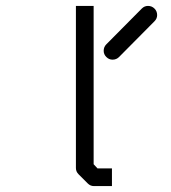

<svg xmlns="http://www.w3.org/2000/svg" viewBox="-20 -679 580 650"><path d="M331 -507Q331 -520 340 -529L460 -650Q469 -659 481 -659Q494 -659 503 -650Q512 -641 512 -628Q512 -616 503 -607L383 -486Q374 -477 361 -477Q349 -477 340 -486Q331 -495 331 -507ZM297 -123 310 -109H359V-49H298Q286 -49 277 -58L246 -89Q237 -98 237 -110V-659H297Z"/></svg>

Font: ibm3270
Style: Regular
Weight: 400
Monospace: yes
Version: Version 2.0.3